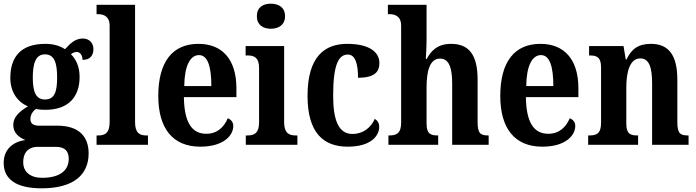

<svg xmlns="http://www.w3.org/2000/svg" viewBox="-20 -786 3779 1042"><path d="M206 236C379 236 461 163 461 46C461 -45 408 -104 291 -104H191C163 -104 145 -114 145 -140C145 -165 161 -186 176 -195C187 -191 213 -190 226 -190C354 -190 412 -263 412 -368C412 -428 391 -465 365 -492C374 -498 383 -504 397 -504C412 -504 428 -489 428 -461C472 -461 487 -488 487 -520C487 -550 467 -577 429 -577C385 -577 357 -545 333 -519C305 -537 271 -548 226 -548C96 -548 36 -480 36 -363C36 -285 77 -231 132 -209C85 -181 52 -151 52 -108C52 -62 86 -39 118 -26C49 -17 0 26 0 98C0 187 68 236 206 236ZM224 -246C173 -246 158 -291 158 -364C158 -441 173 -491 224 -491C276 -491 290 -443 290 -365C290 -290 277 -246 224 -246ZM208 179C145 179 106 147 106 95C106 29 148 11 182 11H284C330 11 353 32 353 76C353 137 308 179 208 179Z M504 0H783V-51H774C738 -51 713 -64 713 -123V-760H504V-709H514C537 -709 575 -701 575 -647V-123C575 -64 550 -51 514 -51H504Z M1067 10C1195 10 1246 -52 1246 -102C1246 -124 1233 -138 1216 -144C1196 -97 1160 -60 1100 -60C1021 -60 980 -121 978 -259H1263V-307C1263 -465 1185 -548 1057 -548C918 -548 839 -453 839 -265C839 -91 916 10 1067 10ZM1127 -319H980C981 -428 1012 -487 1060 -487C1108 -487 1127 -423 1127 -319Z M1450 -630C1492 -630 1527 -651 1527 -698C1527 -746 1492 -766 1450 -766C1407 -766 1374 -746 1374 -698C1374 -651 1407 -630 1450 -630ZM1314 0H1594V-51H1584C1548 -51 1522 -64 1522 -123V-536H1313V-485H1326C1361 -485 1386 -472 1386 -417V-122C1386 -64 1361 -51 1324 -51H1314Z M1867 10C1995 10 2038 -50 2038 -98C2038 -117 2029 -132 2014 -141C1994 -95 1952 -59 1893 -59C1819 -59 1788 -130 1788 -267C1788 -439 1819 -490 1868 -490C1911 -490 1923 -432 1923 -364C2018 -364 2039 -400 2039 -444C2039 -503 1985 -548 1864 -548C1744 -548 1649 -481 1649 -266C1649 -63 1737 10 1867 10Z M2088 0H2358V-51H2356C2317 -51 2295 -59 2295 -116V-311C2295 -397 2311 -468 2368 -468C2417 -468 2434 -418 2434 -333V0H2632V-51H2629C2590 -51 2572 -60 2572 -122V-354C2572 -490 2524 -548 2428 -548C2354 -548 2318 -509 2296 -466H2291C2292 -485 2295 -532 2295 -576V-760H2085V-709H2096C2119 -709 2157 -701 2157 -647V-120C2157 -60 2129 -51 2093 -51H2088Z M2923 10C3051 10 3102 -52 3102 -102C3102 -124 3089 -138 3072 -144C3052 -97 3016 -60 2956 -60C2877 -60 2836 -121 2834 -259H3119V-307C3119 -465 3041 -548 2913 -548C2774 -548 2695 -453 2695 -265C2695 -91 2772 10 2923 10ZM2983 -319H2836C2837 -428 2868 -487 2916 -487C2964 -487 2983 -423 2983 -319Z M3172 0H3443V-51H3439C3401 -51 3379 -59 3379 -116V-311C3379 -393 3397 -469 3455 -469C3504 -469 3519 -418 3519 -333V0H3717V-51H3713C3674 -51 3656 -60 3656 -122V-354C3656 -490 3606 -548 3513 -548C3443 -548 3406 -519 3380 -463H3376L3364 -536H3177V-485H3181C3219 -485 3242 -476 3242 -420V-120C3242 -60 3217 -51 3178 -51H3172Z"/></svg>

Font: Noto Serif Condensed
Style: Bold
Weight: 700
Width: 3
Designer: Monotype Design Team
Foundry: Monotype Imaging Inc.
Version: Version 2.015